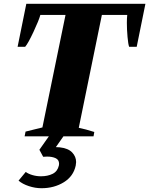

<svg xmlns="http://www.w3.org/2000/svg" viewBox="-20 -720 788 1014"><path d="M748 -700 702 -473H662Q657 -486 653.5 -525Q650 -564 650 -600Q650 -623 652 -641H518L396 -45Q431 -38 478 -23L474 0H315L275 57L295 58Q340 63 361 85Q382 107 382 136Q382 142 380 154Q368 211 317 242.5Q266 274 199 274Q166 274 132.5 263Q99 252 78 234L116 188Q129 198 151 204.5Q173 211 196 211Q232 211 258 198Q284 185 291 154Q292 151 292 145Q292 124 274 115.5Q256 107 229 107Q215 107 208 108L188 71L238 0H110L115 -25L204 -47L326 -641H193Q186 -614 157 -552Q128 -490 113 -473H73L119 -700Z"/></svg>

Font: Trirong Black
Style: Italic
Weight: 900
Italic angle: -12°
Designer: Katatrad Team
Foundry: CadsonDemak
Version: Version 1.001